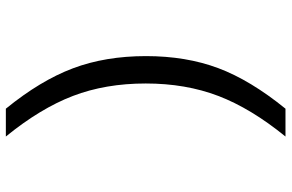

<svg xmlns="http://www.w3.org/2000/svg" viewBox="-186 -579 972 640"><g transform="rotate(90 300.0 -259.0)"><path d="M258.3 -258.8Q258.3 -124.5 299.8 -16.1Q341.3 92.3 435.1 207.5H342.3Q248.5 92.3 207.8 -15.9Q167 -124 167 -259.8Q167 -393.1 207 -500.2Q247.1 -607.4 342.3 -724.6H435.1Q341.3 -609.4 299.8 -500.7Q258.3 -392.1 258.3 -258.8Z"/></g></svg>

Font: Cousine
Style: Regular
Weight: 400
Monospace: yes
Designer: Steve Matteson
Foundry: Ascender Corporation
Version: Version 1.20